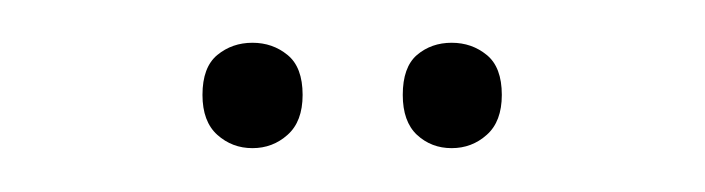

<svg xmlns="http://www.w3.org/2000/svg" viewBox="-20 -376 323 88"><path d="M72.8 -332.5Q72.8 -345.2 79.6 -350.8Q86.4 -356.4 95.7 -356.4Q105 -356.4 111.8 -350.8Q118.7 -345.2 118.7 -332.5Q118.7 -320.3 111.8 -314.2Q105 -308.1 95.7 -308.1Q86.4 -308.1 79.6 -314.2Q72.8 -320.3 72.8 -332.5ZM164.6 -332.5Q164.6 -345.2 171.1 -350.8Q177.7 -356.4 187 -356.4Q196.3 -356.4 203.1 -350.8Q210 -345.2 210 -332.5Q210 -320.3 203.1 -314.2Q196.3 -308.1 187 -308.1Q177.7 -308.1 171.1 -314.2Q164.6 -320.3 164.6 -332.5Z"/></svg>

Font: NotoSansOldHungarianUI
Style: Regular
Weight: 400
Designer: Monotype Design Team
Foundry: Monotype Imaging Inc.
Version: Version 1001.000; ttfautohint (v1.8.4.7-5d5b)